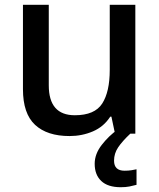

<svg xmlns="http://www.w3.org/2000/svg" viewBox="-20 -559 667 803"><path d="M546 -539V0H461L446 -71H441Q414 -29 368.5 -9.5Q323 10 271 10Q177 10 126.5 -37Q76 -84 76 -186V-539H184V-202Q184 -77 293 -77Q376 -77 407.5 -126Q439 -175 439 -267V-539ZM457 113Q457 155 501 155Q517 155 529.5 153Q542 151 551 149V214Q536 218 521 221Q506 224 485 224Q431 224 403.5 198Q376 172 376 126Q376 85 405.5 47Q435 9 472 -17L525 0Q491 32 474 57.5Q457 83 457 113Z"/></svg>

Font: Noto Sans Meetei Mayek Medium
Style: Regular
Weight: 500
Designer: Monotype Design Team and Neelakash Kshetrimayum
Foundry: Monotype Imaging Inc.
Version: Version 2.002; ttfautohint (v1.8.4.7-5d5b)